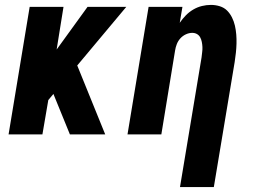

<svg xmlns="http://www.w3.org/2000/svg" viewBox="-20 -548 1040 783"><path d="M15 0 101 -520H239L211 -346L337 -520H495L295 -281L409 0H265L199 -162L198 -165L177 -140L153 0Z M714 215 802 -314Q803 -325 804.5 -335.5Q806 -346 805.5 -356.5Q805 -367 803 -377Q801 -387 796.5 -395.5Q792 -404 783.5 -409Q775 -414 764 -414Q751 -414 738 -408Q725 -402 715.5 -391.5Q706 -381 701 -368Q696 -355 694 -342L638 0H500L586 -520H724L713 -455Q724 -471 737.5 -485Q751 -499 768 -509Q785 -519 803.5 -523.5Q822 -528 840 -528Q859 -528 876.5 -522.5Q894 -517 906 -505Q918 -493 926 -477Q934 -461 938 -443.5Q942 -426 943.5 -407.5Q945 -389 944.5 -370.5Q944 -352 942 -333Q940 -314 937 -295L852 215Z"/></svg>

Font: Iosevka SS04 Heavy Oblique
Style: Regular
Weight: 900
Italic angle: -9°
Monospace: yes
Designer: Belleve Invis
Foundry: Belleve Invis
Version: Version 19.0.0; ttfautohint (v1.8.4)